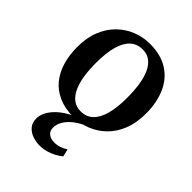

<svg xmlns="http://www.w3.org/2000/svg" viewBox="-228 -664 1022 1022"><g transform="rotate(45 283.0 -153.5)"><path d="M28 -267.5Q28 -337.5 49.8 -391Q71.5 -444.5 108.8 -480.5Q146 -516.5 193 -534.8Q240 -553 290 -553Q374 -553 429 -517.2Q484 -481.5 511 -418.8Q538 -356 538 -275Q538 -204 516.2 -150.2Q494.5 -96.5 457.2 -60.8Q420 -25 373.2 -7Q326.5 11 276 11Q213.5 11 166.8 -9.5Q120 -30 89.2 -67.2Q58.5 -104.5 43.2 -155.5Q28 -206.5 28 -267.5ZM284 -37.5Q324 -37.5 351.5 -62.5Q379 -87.5 393.2 -137.8Q407.5 -188 407.5 -264Q407.5 -315.5 401 -359.2Q394.5 -403 380 -435.5Q365.5 -468 341.8 -486.2Q318 -504.5 284 -504.5Q243.5 -504.5 215.5 -479.8Q187.5 -455 173 -404.8Q158.5 -354.5 158.5 -277.5Q158.5 -226 165.2 -182.2Q172 -138.5 187 -106Q202 -73.5 225.8 -55.5Q249.5 -37.5 284 -37.5ZM256 246Q230 246 204 237Q178 228 160.5 208.2Q143 188.5 143 156Q143 133.5 153.8 111Q164.5 88.5 184 67.8Q203.5 47 230 29.5Q256.5 12 288 -1L314.5 -5L351 -1Q315.5 15.5 290.8 36.5Q266 57.5 253.2 80.8Q240.5 104 240.5 127Q240.5 153 257.5 166Q274.5 179 301.5 179Q323 179 341 172.5Q359 166 377.5 155L387.5 197.5Q372.5 210 352 221Q331.5 232 307.2 239Q283 246 256 246Z"/></g></svg>

Font: Merriweather 60pt SemiBold
Style: Regular
Weight: 600
Version: Version 2.100